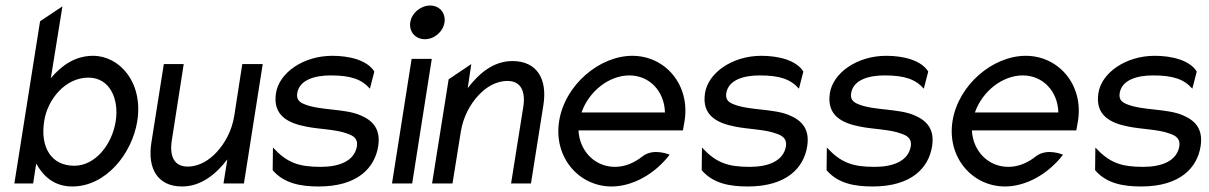

<svg xmlns="http://www.w3.org/2000/svg" viewBox="-20 -664 4376 695"><path d="M32 0H100L111 -72C136 -27 175 11 242 11C363 11 458 -107 477 -226C499 -368 411 -462 317 -462C251 -462 202 -426 164 -381L206 -641L125 -587ZM140 -226C152 -304 216 -383 300 -383C379 -383 411 -304 399 -226C386 -141 325 -64 249 -64C164 -64 125 -133 140 -226Z M528 -148C513 -53 551 11 639 11C709 11 763 -35 803 -87L789 0H863L931 -432H857L828 -245C819 -189 793 -144 764 -113C738 -85 702 -61 659 -61C609 -61 593 -101 602 -156L645 -432H573Z M979 -327C966 -245 1025 -218 1087 -206C1134 -196 1198 -196 1238 -180C1259 -173 1276 -162 1272 -135C1263 -80 1206 -60 1141 -60C1061 -60 1019 -75 968 -130L967 -48C1008 0 1068 11 1134 11C1275 11 1337 -57 1349 -135C1359 -199 1327 -229 1284 -247C1228 -271 1139 -264 1084 -286C1066 -293 1052 -302 1056 -327C1064 -375 1119 -391 1177 -391C1250 -391 1289 -377 1319 -343L1335 -405C1309 -447 1243 -462 1183 -462C1076 -462 990 -399 979 -327Z M1465 -583C1460 -549 1484 -522 1518 -522C1552 -522 1584 -549 1589 -583C1594 -617 1571 -644 1537 -644C1503 -644 1470 -617 1465 -583ZM1399 0H1472L1543 -451H1470Z M1544 0H1618L1648 -187C1657 -243 1683 -288 1712 -319C1738 -347 1774 -371 1817 -371C1867 -371 1883 -331 1874 -276L1830 0H1902L1947 -284C1962 -379 1923 -443 1835 -443C1765 -443 1713 -397 1673 -345L1686 -432L1604 -377Z M2004 -226C1983 -95 2075 11 2194 11C2271 11 2351 -35 2404 -104C2404 -104 2347 -129 2307 -99C2277 -75 2243 -60 2206 -60C2134 -60 2078 -116 2074 -192H2452L2458 -226C2479 -357 2388 -462 2269 -462C2150 -462 2025 -357 2004 -226ZM2085 -257C2112 -334 2185 -391 2258 -391C2331 -391 2385 -334 2387 -257Z M2532 -327C2519 -245 2578 -218 2640 -206C2687 -196 2751 -196 2791 -180C2812 -173 2829 -162 2825 -135C2816 -80 2759 -60 2694 -60C2614 -60 2572 -75 2521 -130L2520 -48C2561 0 2621 11 2687 11C2828 11 2890 -57 2902 -135C2912 -199 2880 -229 2837 -247C2781 -271 2692 -264 2637 -286C2619 -293 2605 -302 2609 -327C2617 -375 2672 -391 2730 -391C2803 -391 2842 -377 2872 -343L2888 -405C2862 -447 2796 -462 2736 -462C2629 -462 2543 -399 2532 -327Z M2984 -327C2971 -245 3030 -218 3092 -206C3139 -196 3203 -196 3243 -180C3264 -173 3281 -162 3277 -135C3268 -80 3211 -60 3146 -60C3066 -60 3024 -75 2973 -130L2972 -48C3013 0 3073 11 3139 11C3280 11 3342 -57 3354 -135C3364 -199 3332 -229 3289 -247C3233 -271 3144 -264 3089 -286C3071 -293 3057 -302 3061 -327C3069 -375 3124 -391 3182 -391C3255 -391 3294 -377 3324 -343L3340 -405C3314 -447 3248 -462 3188 -462C3081 -462 2995 -399 2984 -327Z M3428 -226C3407 -95 3499 11 3618 11C3695 11 3775 -35 3828 -104C3828 -104 3771 -129 3731 -99C3701 -75 3667 -60 3630 -60C3558 -60 3502 -116 3498 -192H3876L3882 -226C3903 -357 3812 -462 3693 -462C3574 -462 3449 -357 3428 -226ZM3509 -257C3536 -334 3609 -391 3682 -391C3755 -391 3809 -334 3811 -257Z M3956 -327C3943 -245 4002 -218 4064 -206C4111 -196 4175 -196 4215 -180C4236 -173 4253 -162 4249 -135C4240 -80 4183 -60 4118 -60C4038 -60 3996 -75 3945 -130L3944 -48C3985 0 4045 11 4111 11C4252 11 4314 -57 4326 -135C4336 -199 4304 -229 4261 -247C4205 -271 4116 -264 4061 -286C4043 -293 4029 -302 4033 -327C4041 -375 4096 -391 4154 -391C4227 -391 4266 -377 4296 -343L4312 -405C4286 -447 4220 -462 4160 -462C4053 -462 3967 -399 3956 -327Z"/></svg>

Font: Charger Pro
Style: NarObl
Weight: 400
Designer: Jasper
Foundry: Cannot Into Space Fonts
Version: Version 1.09